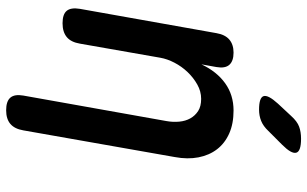

<svg xmlns="http://www.w3.org/2000/svg" viewBox="-212 -614 1023 640"><g transform="rotate(90 300.0 -293.5)"><path d="M416 -676Q400 -659 382.5 -652Q365 -645 345 -645Q305 -645 300 -660Q295 -675 325 -708L366 -752Q384 -772 401.5 -778.5Q419 -785 442 -785Q484 -785 488.5 -769Q493 -753 462 -722ZM172 -316 125 -48Q120 -18 103 -4Q86 10 57 10Q27 10 15.5 -4Q4 -18 9 -48L90 -503Q95 -532 111.5 -546Q128 -560 155 -560Q183 -560 195.5 -546Q208 -532 203 -503L194 -453Q218 -504 257 -532Q296 -560 348 -560Q392 -560 424.5 -545.5Q457 -531 477 -505Q497 -479 504 -443Q511 -407 503 -364L414 141Q409 170 392.5 184Q376 198 347 198Q317 198 305 184Q293 170 298 141L383 -336Q387 -358 385 -379Q383 -400 374 -416Q365 -432 349.5 -442Q334 -452 309 -452Q284 -452 261 -439Q238 -426 219.5 -406.5Q201 -387 188.5 -363Q176 -339 172 -316Z"/></g></svg>

Font: Maple Mono SemiBold
Style: Italic
Weight: 600
Italic angle: -10°
Monospace: yes
Designer: subframe7536
Version: Version 7.000